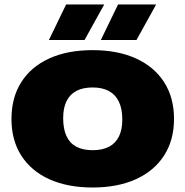

<svg xmlns="http://www.w3.org/2000/svg" viewBox="-20 -826 825 854"><path d="M392 8Q281 8 200 -28.5Q119 -65 75 -133.5Q31 -202 31 -297Q31 -392 74.8 -460.8Q118.5 -529.5 199.5 -566.2Q280.5 -603 392 -603Q503.5 -603 584.8 -566Q666 -529 710 -460.5Q754 -392 754 -297Q754 -203 710 -134.5Q666 -66 584.8 -29Q503.5 8 392 8ZM392 -158Q436.5 -158 465.8 -173.8Q495 -189.5 509.5 -220Q524 -250.5 524 -294Q524 -341.5 509 -373.2Q494 -405 464.5 -421Q435 -437 392 -437Q349.5 -437 320.2 -421.8Q291 -406.5 276 -376.2Q261 -346 261 -301Q261 -252.5 275.5 -221Q290 -189.5 319 -173.8Q348 -158 392 -158ZM428.5 -648 505 -806H674.5L587 -648ZM197.5 -648 274 -806H443.5L356 -648Z"/></svg>

Font: Encode Sans SC SemiExpanded Black
Style: Regular
Weight: 900
Width: 6
Designer: Multiple Designers
Foundry: Impallari Type
Version: Version 3.002